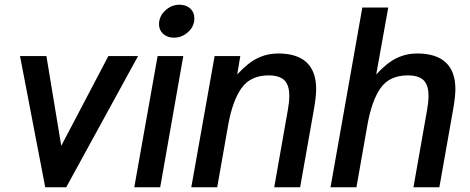

<svg xmlns="http://www.w3.org/2000/svg" viewBox="-20 -795 1996 815"><path d="M261 0H172L65 -557H177L240 -176L440 -557H566Z M660 0H550L649 -557H758ZM655 -692Q655 -726 681.5 -750.5Q708 -775 742 -775Q770 -775 787.5 -759Q805 -743 805 -717Q805 -683 778.5 -659Q752 -635 718 -635Q691 -635 673 -651Q655 -667 655 -692Z M792 0 891 -557H1000L987 -479Q1032 -528 1073 -548Q1114 -568 1161 -568Q1241 -568 1281.5 -530Q1322 -492 1322 -417Q1322 -384 1312 -328L1254 0H1144L1202 -329Q1208 -362 1208 -388Q1208 -434 1187 -454.5Q1166 -475 1120 -475Q1043 -475 1004.5 -420Q966 -365 948 -261L902 0Z M1383 0 1518 -763H1628L1577 -479Q1622 -528 1663 -548Q1704 -568 1751 -568Q1831 -568 1872 -530Q1913 -492 1913 -417Q1913 -384 1903 -328L1845 0H1735L1793 -329Q1799 -362 1799 -388Q1799 -434 1778 -454.5Q1757 -475 1711 -475Q1633 -475 1595 -420.5Q1557 -366 1539 -261L1493 0Z"/></svg>

Font: Open Sauce One Medium Italic
Style: Regular
Weight: 500
Italic angle: -10°
Designer: Alfredo Marco Pradil
Foundry: Creative Sauce Fz LLC
Version: Version 1.477